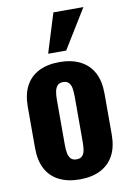

<svg xmlns="http://www.w3.org/2000/svg" viewBox="-93 -897 658 964"><g transform="rotate(-10 235.5 -414.5)"><path d="M235 10Q173 10 129 -12.5Q85 -35 62.5 -78Q40 -121 40 -185V-393Q40 -457 62.5 -500Q85 -543 129 -565.5Q173 -588 235 -588Q297 -588 341 -565.5Q385 -543 408 -500Q431 -457 431 -393V-185Q431 -121 408 -78Q385 -35 341 -12.5Q297 10 235 10ZM236 -92Q255 -92 265 -102.5Q275 -113 278 -131.5Q281 -150 281 -174V-403Q281 -428 278 -446Q275 -464 265 -475Q255 -486 236 -486Q217 -486 207 -475Q197 -464 193.5 -446Q190 -428 190 -403V-174Q190 -150 193.5 -131.5Q197 -113 207 -102.5Q217 -92 236 -92ZM187 -639 249 -839H402L279 -639Z"/></g></svg>

Font: Oswald SemiBold
Style: Regular
Weight: 600
Designer: Vernon Adams
Foundry: Vernon Adams
Version: Version 4.100; ttfautohint (v1.8.1.43-b0c9)